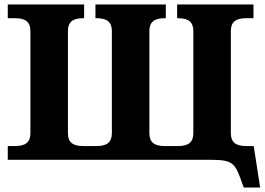

<svg xmlns="http://www.w3.org/2000/svg" viewBox="-20 -720 1196 865"><path d="M286 -120V-580C286 -620 307 -638 355 -638H359V-700H15V-638H48C96 -638 117 -620 117 -580V-120C117 -80 96 -62 48 -62H15V0H933C1033 0 1040 18 1072 108L1078 125H1152L1123 -62H1089C1041 -62 1020 -80 1020 -120V-580C1020 -620 1041 -638 1089 -638H1122V-700H778V-638H782C830 -638 851 -620 851 -580V-120C851 -80 830 -62 782 -62H722C674 -62 653 -80 653 -120V-580C653 -620 674 -638 722 -638H727V-700H410V-638H415C463 -638 484 -620 484 -580V-120C484 -80 463 -62 415 -62H355C307 -62 286 -80 286 -120Z"/></svg>

Font: LT Superior Serif ExtraBold
Style: Regular
Weight: 800
Designer: Daniel Lyons
Foundry: LyonsType
Version: Version 2.120;FEAKit 1.0